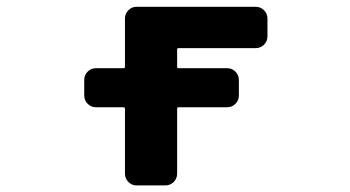

<svg xmlns="http://www.w3.org/2000/svg" viewBox="-20 -569 1040 571"><path d="M385.7 -17.6Q372.1 -17.6 361.8 -27.8Q351.6 -38.1 351.6 -52.7V-246.1Q351.6 -250 346.7 -250H265.6Q251 -250 240.7 -260.3Q230.5 -270.5 230.5 -285.2V-331.1Q230.5 -345.7 240.7 -356Q251 -366.2 265.6 -366.2H346.7Q351.6 -366.2 351.6 -370.1V-513.7Q351.6 -528.3 361.8 -538.6Q372.1 -548.8 385.7 -548.8H740.2Q754.9 -548.8 765.1 -538.6Q775.4 -528.3 775.4 -513.7V-460.9Q775.4 -446.3 765.1 -436Q754.9 -425.8 740.2 -425.8H510.7Q506.8 -425.8 506.8 -421.9V-370.1Q506.8 -366.2 510.7 -366.2H655.3Q669.9 -366.2 680.2 -356Q690.4 -345.7 690.4 -331.1V-285.2Q690.4 -270.5 680.2 -260.3Q669.9 -250 655.3 -250H510.7Q506.8 -250 506.8 -246.1V-52.7Q506.8 -38.1 496.6 -27.8Q486.3 -17.6 471.7 -17.6Z"/></svg>

Font: Rounded-L Mgen+ 1m bold
Style: Bold
Weight: 700
Designer: [Source Han Sans]
Ryoko NISHIZUKA  (kana & ideographs); Paul D. Hunt (Latin, Greek & Cyrillic); Wenlong ZHANG  (bopomofo
Version: Version 1.059.20150602